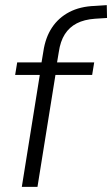

<svg xmlns="http://www.w3.org/2000/svg" viewBox="-20 -728 437 748"><path d="M65 0 135 -436H39L47 -485H152L140 -474L149 -528Q157 -582 182.5 -620.5Q208 -659 250 -681Q292 -703 350 -705L396 -708L397 -658L350 -655Q308 -652 279 -637Q250 -622 232.5 -594.5Q215 -567 209 -525L201 -477L195 -485H347L339 -436H196L126 0Z"/></svg>

Font: Nunito Sans 12pt ExtraLight 12pt Light
Style: Italic
Weight: 300
Italic angle: -9°
Version: Version 3.101;gftools[0.9.27]